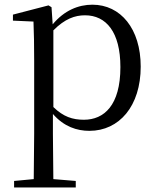

<svg xmlns="http://www.w3.org/2000/svg" viewBox="-20 -476 678 831"><path d="M211 -12.7V-344.7C261 -394.7 304 -409.8 348 -409.8C439.1 -409.8 501.1 -337.7 501.1 -185.7C501.1 -19.7 430.1 42.3 343.1 42.3C294 42.3 254 29.3 211 -12.7ZM209 17.3C257 72.4 313 90.3 367 90.3C496 90.3 589 -16.7 589 -187.7C589 -351.7 502 -455.7 380 -455.7C319 -455.7 258 -430.7 208 -370.7L203 -444.7L190 -452.7L36 -412.7V-386.7L124.9 -382.7C127 -332.7 127.9 -279.7 127.9 -211.7V102.2L126 299.2L41 307.2V335.3H307.9V307.2L210.9 299.2L209 102.2Z"/></svg>

Font: YuFanDanQingSong
Style: Regular
Weight: 100
Foundry: 余繁
Version: Version 1.0